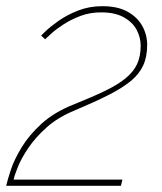

<svg xmlns="http://www.w3.org/2000/svg" viewBox="-27 -601 524 621"><path d="M-7 0Q-3 -18 8 -51.5Q19 -85 43 -124.5Q67 -164 107.5 -201Q148 -238 211 -263Q271 -287 312.5 -307Q354 -327 379.5 -348Q405 -369 416.5 -394Q428 -419 428 -453Q428 -480 415 -504.5Q402 -529 373.5 -545Q345 -561 300 -561Q264 -561 233.5 -549.5Q203 -538 179 -522.5Q155 -507 139.5 -493Q124 -479 119 -474L106 -486Q106 -486 121 -500.5Q136 -515 163 -534Q190 -553 226 -567Q262 -581 304 -581Q354 -581 386 -563Q418 -545 433.5 -516.5Q449 -488 449 -456Q449 -417 436 -389Q423 -361 395.5 -338.5Q368 -316 323.5 -293.5Q279 -271 215 -244Q161 -222 124.5 -189.5Q88 -157 65 -123Q42 -89 31 -61.5Q20 -34 17 -20H369L364 0Z"/></svg>

Font: Raleway Thin Thin
Style: Italic
Weight: 250
Italic angle: -12°
Version: Version 4.026